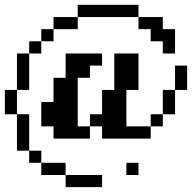

<svg xmlns="http://www.w3.org/2000/svg" viewBox="-20 -620 790 790"><path d="M649.9 -500H700.2V-399.9H649.9V-450.2H600.1V-500H549.8V-549.8H299.8V-500H200.2V-450.2H149.9V-399.9H100.1V-250H49.8V-149.9H100.1V0H149.9V49.8H250V100.1H399.9V149.9H250V100.1H149.9V49.8H100.1V0H49.8V-149.9H0V-250H49.8V-399.9H100.1V-450.2H149.9V-500H200.2V-549.8H299.8V-600.1H549.8V-549.8H649.9ZM399.9 -399.9V-350.1H350.1V-299.8H299.8V-100.1H350.1V-49.8H200.2V-100.1H149.9V-200.2H200.2V-299.8H250V-399.9ZM399.9 -49.8V-100.1H350.1V-149.9H399.9V-250H450.2V-399.9H549.8V-250H500V-100.1H600.1V-49.8ZM649.9 -149.9V-100.1H600.1V-149.9H649.9V-250H700.2V-350.1H750V-250H700.2V-149.9ZM549.8 49.8V100.1H500V49.8Z"/></svg>

Font: Redaction 50
Style: Bold
Weight: 700
Designer: Jeremy Mickel / Forest Young
Foundry: MCKL
Version: Version 2.001;hotconv 1.0.113;makeotfexe 2.5.65598 DEVELOPME